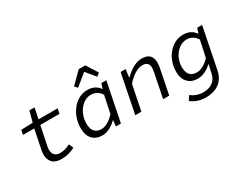

<svg xmlns="http://www.w3.org/2000/svg" viewBox="-106 -1303 2612 2083"><g transform="rotate(-30 1200.0 -261.5)"><path d="M307 12Q231 12 195 -26.5Q159 -65 159 -127Q159 -143 161.5 -158Q164 -173 167 -190L215 -424H74L85 -481L231 -486L267 -620H332L304 -486H544L531 -424H291L242 -188Q239 -175 238 -164.5Q237 -154 237 -143Q237 -97 261.5 -74.5Q286 -52 327 -52Q363 -52 395 -62.5Q427 -73 453 -87L478 -32Q447 -13 402.5 -0.5Q358 12 307 12Z M818.7 12Q743.4 12 697.7 -35.7Q652 -83.3 652 -174.4Q652 -239.6 672.8 -298Q693.5 -356.5 730 -401.5Q766.6 -446.5 815 -472.3Q863.5 -498.1 919.3 -498.1Q971.1 -498.1 1009.5 -478.1Q1047.9 -458.1 1067.7 -424.7H1071.7L1091.2 -486.1H1153.5L1056 0H993L1000.6 -73.6H996.6Q958.8 -35.3 912.2 -11.7Q865.7 12 818.7 12ZM842.4 -52.3Q881.6 -52.3 925.3 -76.4Q969 -100.4 1008.6 -146.3L1053.6 -361.7Q1029 -400.7 996.2 -417.2Q963.4 -433.8 929.1 -433.8Q887.6 -433.8 851.5 -413.6Q815.3 -393.3 788.3 -358.5Q761.3 -323.8 746 -279.1Q730.8 -234.4 730.8 -185.6Q730.8 -117.6 761.2 -84.9Q791.5 -52.3 842.4 -52.3ZM847.3 -568.1 816 -601.8 954.1 -739.7H1036.6L1125.7 -599L1087.3 -568.1L992.4 -683.9H988.4Z M1235.8 0 1332.5 -486.1H1395.2L1382.7 -387.1H1386.7Q1416 -415.8 1450.2 -441.2Q1484.3 -466.7 1522.9 -482.4Q1561.5 -498.1 1604.8 -498.1Q1669.4 -498.1 1699.6 -465.3Q1729.8 -432.5 1729.8 -376.9Q1729.8 -355.9 1727.5 -336.6Q1725.1 -317.3 1720.5 -297.4L1661 0H1584.5L1642.5 -288.7Q1646.7 -308.4 1649 -324.5Q1651.4 -340.5 1651.4 -357.1Q1651.4 -393.3 1631.7 -412.5Q1612 -431.6 1574.3 -431.6Q1525.3 -431.6 1475.3 -400.7Q1425.3 -369.9 1375.4 -314.4L1312.4 0Z M2000.8 217.1Q1940.9 217.1 1894.8 200Q1848.6 182.9 1815.7 157L1852.1 102.3Q1881.4 126.9 1921.5 140.6Q1961.7 154.3 2001.8 154.3Q2045.2 154.3 2081.5 140.6Q2117.9 126.9 2143.2 97.4Q2168.4 67.8 2178.8 21.4L2201.3 -81.8H2197.3Q2162.1 -47.9 2116.4 -25.8Q2070.8 -3.6 2024.2 -3.6Q1947.1 -3.6 1901 -51.4Q1855 -99.2 1855 -185.8Q1855 -250 1875.5 -306.6Q1896.1 -363.2 1932.4 -406.3Q1968.8 -449.3 2016.7 -473.7Q2064.6 -498.1 2119.3 -498.1Q2171.1 -498.1 2209.5 -478.1Q2247.9 -458.1 2267.7 -424.7H2271.7L2291.9 -486.1H2353.5L2251.1 24.8Q2237.7 92.5 2201.5 135Q2165.4 177.5 2113.6 197.3Q2061.9 217.1 2000.8 217.1ZM2046.8 -67.8Q2086.7 -67.8 2128.8 -90.5Q2170.9 -113.1 2209.3 -154.5L2253.2 -361Q2227.6 -399.9 2195.8 -416.9Q2164.1 -433.8 2128 -433.8Q2088.7 -433.8 2053.5 -415Q2018.3 -396.1 1991.4 -363.4Q1964.6 -330.6 1949.2 -288Q1933.7 -245.5 1933.7 -198.4Q1933.7 -131.8 1963.9 -99.8Q1994.1 -67.8 2046.8 -67.8Z"/></g></svg>

Font: SourceCodeVF
Style: Italic
Weight: 200
Italic angle: -11°
Monospace: yes
Designer: Paul D. Hunt, Teo Tuominen
Foundry: Adobe
Version: Version 1.026;hotconv 1.1.0;makeotfexe 2.6.0